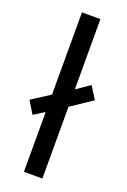

<svg xmlns="http://www.w3.org/2000/svg" viewBox="-156 -810 571 860"><g transform="rotate(20 129.0 -380.0)"><path d="M78 0V-285L27 -253L-9 -312L78 -368V-760H166V-425L230 -469L267 -410L166 -342V0Z"/></g></svg>

Font: Noto Sans Buhid
Style: Regular
Weight: 400
Designer: Monotype Design Team
Foundry: Monotype Imaging Inc.
Version: Version 2.001